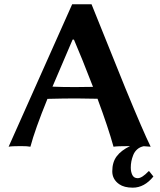

<svg xmlns="http://www.w3.org/2000/svg" viewBox="-20 -678 741 891"><path d="M691.9 141.1 672.9 117.2 669.9 116.2C649.4 138 632.5 148.9 619.1 148.9C607.4 148.9 599.1 144 594.2 134.3C589.4 124.5 586.9 113.1 586.9 100.1C586.9 90 587.8 80.2 589.6 70.8C591.4 61.4 594.3 51.5 598.4 41.3C602.5 31 608.6 22.2 616.9 14.9C625.2 7.6 635.3 2.8 647 0.5C661.3 1.1 672 2 679.2 2.9C656.1 -43.9 616.9 -134.8 561.5 -269.5L404.8 -658.2H314.9L20 2.9C28.2 1 46.9 0 76.2 0C98 0 113 1 121.1 2.9C135.1 -50.1 161.5 -124.2 200.2 -219.2C251 -220.5 295.2 -221.2 333 -221.2C334 -221.2 367.2 -220.7 432.6 -219.7C466.1 -129.2 490.9 -55 506.8 2.9C517.3 1 542.8 0 583.5 0C555.8 13.3 535.2 29.1 521.5 47.4C507.8 65.6 501 88.9 501 117.2C501 141.9 511.7 161.8 533.2 176.8C548.5 187.5 569.5 192.9 596.2 192.9C632 192.9 663.9 175.6 691.9 141.1ZM411.6 -274.9C373.9 -274.3 346 -273.9 328.1 -273.9C286.1 -273.9 251.3 -274.6 223.6 -275.9L316.9 -494.1H323.2C346.7 -439.8 376.1 -366.7 411.6 -274.9Z"/></svg>

Font: Linux Biolinum G
Style: Bold
Weight: 700
Designer: Philipp H. Poll
Foundry: Philipp H. Poll
Version: Version 1.1.0